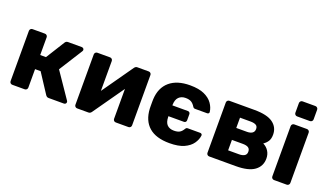

<svg xmlns="http://www.w3.org/2000/svg" viewBox="-71 -1205 2873 1686"><g transform="rotate(20 1366.0 -362.5)"><path d="M83.6 0Q73 0 65.8 -7.2Q58.5 -14.5 58.5 -25.1V-494.9Q58.5 -505.5 65.8 -512.8Q73 -520 83.6 -520H199.4Q210 -520 217.2 -512.8Q224.5 -505.5 224.5 -494.9V-329.4H278.4L387.3 -503.8Q390.4 -509.3 397 -514.6Q403.6 -520 415.1 -520H542.6Q552.2 -520 558.7 -514.3Q565.1 -508.6 565.1 -499.8Q565.1 -496.5 563.6 -492.6Q562.1 -488.6 560.1 -485.9L422.6 -268.3L582.9 -33.2Q587.2 -27.2 587.2 -20.2Q587.2 -11.4 581 -5.7Q574.7 0 565.1 0H424.1Q413.3 0 406.6 -4.4Q400 -8.9 395 -15.9L276.4 -197.5H224.5V-25.1Q224.5 -14.5 217.2 -7.2Q210 0 199.4 0Z M688.9 0Q679 0 671.8 -7.2Q664.5 -14.5 664.5 -24.4V-494.9Q664.5 -505.5 671.8 -512.8Q679 -520 689.6 -520H807.9Q818.5 -520 825.7 -512.8Q833 -505.5 833 -494.9V-129.6L788.1 -151.7L1035.4 -503.8Q1040.4 -511 1047.1 -515.5Q1053.9 -520 1063.3 -520H1169.7Q1179.6 -520 1186.9 -512.9Q1194.1 -505.9 1194.1 -496V-25.1Q1194.1 -14.5 1186.9 -7.2Q1179.6 0 1169 0H1050.8Q1040.1 0 1032.9 -7.2Q1025.6 -14.5 1025.6 -25.1V-379.1L1071.6 -369.8L823.2 -16.2Q818.6 -9.4 811.7 -4.7Q804.7 0 795.4 0Z M1553.9 10Q1428.5 10 1362.2 -47.8Q1295.9 -105.5 1289.8 -215.6Q1289.8 -223.1 1289.3 -241.6Q1288.8 -260 1289.3 -278.7Q1289.8 -297.5 1289.8 -304.4Q1295.3 -412.6 1363.7 -471.3Q1432.2 -530 1553.9 -530Q1636.7 -530 1687.7 -506.4Q1738.6 -482.9 1764.2 -445.9Q1789.9 -408.9 1794.6 -369.1Q1796.2 -360.4 1790.5 -355.3Q1784.7 -350.2 1776.4 -350.2H1665.5Q1657.4 -350.2 1652.6 -352.9Q1647.8 -355.5 1644 -361.3Q1626.8 -389.5 1606.5 -400.8Q1586.2 -412 1553.9 -412Q1515.2 -412 1491.4 -388.6Q1467.5 -365.3 1466.4 -315.6V-310.9H1611.6Q1621 -310.9 1627 -304.6Q1633 -298.2 1633 -288.9V-231.8Q1633 -222.4 1627 -216.1Q1621 -209.8 1611.6 -209.8H1466.4V-203.8Q1467.5 -152.2 1490.4 -129.5Q1513.4 -106.7 1553.9 -106.7Q1588.1 -106.7 1607.4 -118Q1626.8 -129.2 1642.8 -156.9Q1646.5 -162.6 1651.3 -165.3Q1656.1 -167.9 1664.3 -167.9H1778.9Q1786.6 -167.9 1792.4 -162.5Q1798.1 -157.1 1797.1 -149Q1792.4 -109.9 1766.7 -73.4Q1741.1 -36.9 1689.6 -13.4Q1638 10 1553.9 10Z M1923.6 0Q1913 0 1905.8 -7.2Q1898.5 -14.5 1898.5 -25.1V-494.9Q1898.5 -505.5 1905.8 -512.8Q1913 -520 1923.6 -520H2158.1Q2276.7 -520 2331.2 -479.9Q2385.7 -439.8 2385.7 -371.5Q2385.7 -333.5 2370.9 -309.9Q2356 -286.3 2330.7 -269.6Q2363.9 -253.4 2382.9 -223.2Q2402 -193 2402 -153.7Q2402 -82.1 2346 -41.1Q2290 0 2172.5 0ZM2061.4 -107.4H2163.2Q2194.5 -107.4 2213.4 -118.7Q2232.3 -130.1 2232.3 -155.6Q2232.3 -182.3 2214.7 -193.6Q2197.1 -204.9 2163.2 -204.9H2061.4ZM2061.4 -316.6H2160.6Q2192.5 -316.6 2210.5 -329.1Q2228.5 -341.6 2228.5 -367.1Q2228.5 -393 2210.2 -402.8Q2191.9 -412.6 2160.6 -412.6H2061.4Z M2529.6 0Q2519 0 2511.8 -7.2Q2504.5 -14.5 2504.5 -25.1V-494.9Q2504.5 -505.5 2511.8 -512.8Q2519 -520 2529.6 -520H2647.9Q2658.5 -520 2665.7 -512.8Q2673 -505.5 2673 -494.9V-25.1Q2673 -14.5 2665.7 -7.2Q2658.5 0 2647.9 0ZM2528.6 -594.5Q2518 -594.5 2510.8 -601.8Q2503.5 -609 2503.5 -619.6V-709.5Q2503.5 -720.1 2510.8 -727.6Q2518 -735 2528.6 -735H2648.5Q2659.1 -735 2666.6 -727.6Q2674 -720.1 2674 -709.5V-619.6Q2674 -609 2666.6 -601.8Q2659.1 -594.5 2648.5 -594.5Z"/></g></svg>

Font: Rubik Light
Style: Regular
Weight: 300
Designer: Hubert and Fischer
Foundry: Hubert and Fischer
Version: Version 2.300;gftools[0.9.30]